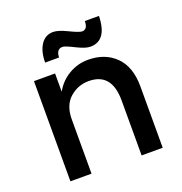

<svg xmlns="http://www.w3.org/2000/svg" viewBox="-131 -844 908 958"><g transform="rotate(-20 323.0 -365.0)"><path d="M193 -288V0H81V-532H193V-435Q220 -484 267.5 -512Q315 -540 370 -540Q460 -540 515.5 -485Q571 -430 571 -326V0H459V-292Q459 -439 337 -439Q279 -439 236 -400.5Q193 -362 193 -288ZM405 -597Q379 -597 332.5 -620.5Q286 -644 273 -644Q240 -644 239 -600H165Q165 -658 188.5 -694Q212 -730 254 -730Q281 -730 329 -706.5Q377 -683 392 -683Q422 -683 422 -727H497Q494 -597 405 -597Z"/></g></svg>

Font: Montserrat_am3
Style: Regular
Weight: 400
Designer: Julieta Ulanovsky
Foundry: Julieta Ulanovsky, Armenina letters added by Vahan Hovhannisyan
Version: Version 2.001